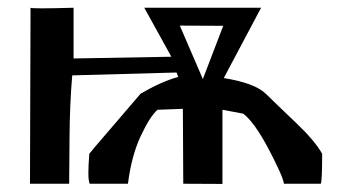

<svg xmlns="http://www.w3.org/2000/svg" viewBox="-20 -467 885 488"><path d="M547.4 -401.4 437 -401.9 495.6 -266.1ZM163.6 -275.4Q157.2 -201.2 156.7 -114.3Q156.2 -27.3 155.8 0H56.2L57.6 -447.3Q58.6 -445.8 85.9 -445.8Q113.3 -445.8 167 -447.3V-318.4L415.5 -322.8L346.7 -447.3H643.6L548.8 -268.6Q627.9 -255.9 656 -228.3Q684.1 -200.7 731.9 -155.3Q779.8 -109.9 798.8 -76.2Q798.8 -7.3 795.4 0H701.7Q700.2 -11.7 686.5 -40.5Q633.8 -152.8 597.7 -178.2L545.4 -188V0.5L445.8 0L445.3 -94.2Q444.8 -141.1 444.8 -190.4L380.4 -188Q360.8 -170.9 337.4 -120.6Q314 -70.3 305.2 0H208Q204.6 -7.8 204.6 -26.9Q204.6 -45.9 207 -76.2Q211.9 -83 258.8 -137.2Q305.7 -191.4 337.4 -229Q391.6 -260.3 433.1 -271.5L428.7 -282.7Z"/></svg>

Font: Panteley
Style: Regular
Weight: 500
Designer: Kalashnikov Yuriy
Foundry: Øêîëà ïàâà èìåíè ñâÿòîãî àâíîàïîñòîëüíîãî Âëàäèìèà
Version: Version 1.80 April 12, 2018